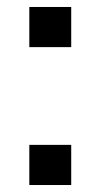

<svg xmlns="http://www.w3.org/2000/svg" viewBox="-20 -530 288 550"><path d="M64 -395V-510H184V-395ZM64 0V-115H184V0Z"/></svg>

Font: Saira Medium
Style: Regular
Weight: 500
Designer: Hector Gatti with collaboration of the Omnibus-Type team
Foundry: Omnibus-Type
Version: Version 1.100; ttfautohint (v1.8.3)